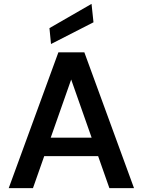

<svg xmlns="http://www.w3.org/2000/svg" viewBox="-20 -970 735 990"><path d="M25 0 281 -700H415L671 0H544L347 -560L150 0ZM139 -165 171 -260H516L548 -165ZM243 -743 235 -825 452 -950 462 -855Z"/></svg>

Font: DM Sans 17pt SemiBold
Style: Regular
Weight: 600
Version: Version 4.004;gftools[0.9.30]